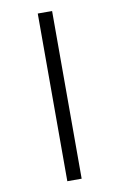

<svg xmlns="http://www.w3.org/2000/svg" viewBox="-86 -809 534 857"><g transform="rotate(-10 180.5 -380.0)"><path d="M148 0V-760H213V0Z"/></g></svg>

Font: Noto Serif Condensed
Style: Regular
Weight: 400
Width: 3
Designer: Monotype Design Team
Foundry: Monotype Imaging Inc.
Version: Version 2.013; ttfautohint (v1.8.4.7-5d5b)